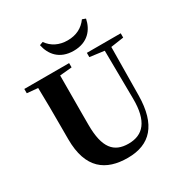

<svg xmlns="http://www.w3.org/2000/svg" viewBox="-218 -1133 1265 1321"><g transform="rotate(-30 414.5 -472.0)"><path d="M280 -954C296 -875 350 -804 463 -804C576 -804 630 -875 646 -954L619 -964C583 -914 531 -887 463 -887C395 -887 342 -914 307 -964ZM533 -713 647 -698 651 -316C653 -135 586 -62 470 -62C355 -62 295 -129 295 -312V-406L296 -704L392 -713V-747H36V-713L122 -705C125 -605 125 -504 125 -406V-297C125 -61 245 20 417 20C595 20 692 -84 695 -314L699 -698L802 -713V-747H533Z"/></g></svg>

Font: GenKiMin2 TW H
Style: Regular
Weight: 900
Version: Version 2.100;PS 2.1;hotconv 16.6.51;makeotf.lib2.5.65220 DE